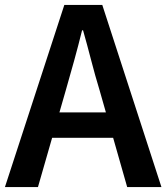

<svg xmlns="http://www.w3.org/2000/svg" viewBox="-22 -759 675 779"><path d="M-2 0 239 -739H393L633 0H494L382 -393Q364 -452 348 -514Q332 -576 315 -636H311Q296 -575 279 -513.5Q262 -452 245 -393L132 0ZM140 -200V-303H489V-200Z"/></svg>

Font: Noto Sans KR SemiBold
Style: Regular
Weight: 600
Designer: Ryoko NISHIZUKA  (kana, bopomofo & ideographs); Paul D. Hunt (Latin, Greek & Cyrillic); Sandoll Communications , Soo-you
Foundry: Adobe
Version: Version 2.004-H2;hotconv 1.0.118;makeotfexe 2.5.65603